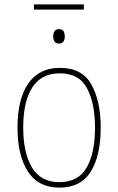

<svg xmlns="http://www.w3.org/2000/svg" viewBox="-20 -847 540 877"><path d="M363 -803V-827H135V-803ZM276 -681Q276 -693 271 -703.5Q266 -714 249 -714Q234 -714 228.5 -703.5Q223 -693 223 -681Q223 -669 228.5 -658.5Q234 -648 249 -648Q276 -648 276 -681ZM440 -264Q440 -385 397.5 -461Q355 -537 253 -537Q159 -537 109.5 -466Q60 -395 60 -265Q60 -137 107.5 -63.5Q155 10 251 10Q349 10 394.5 -63Q440 -136 440 -264ZM86 -265Q86 -383 127.5 -447.5Q169 -512 253 -512Q342 -512 378 -443Q414 -374 414 -265Q414 -147 375.5 -81Q337 -15 251 -15Q166 -15 126 -82Q86 -149 86 -265Z"/></svg>

Font: Noto Sans Mono UI Condensed Thin
Style: Regular
Weight: 250
Width: 3
Designer: Monotype Design team
Foundry: Monotype Imaging Inc.
Version: 1.000